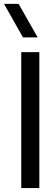

<svg xmlns="http://www.w3.org/2000/svg" viewBox="-41 -964 287 984"><path d="M151.9 -772.5H76.7L-20.5 -944.3H54.2ZM67.9 0V-696.8H160.6V0Z"/></svg>

Font: Basically A Sans Serif Medium
Style: Regular
Weight: 500
Designer: Hyung-Suk Kim
Foundry: Mental Design
Version: 1.000